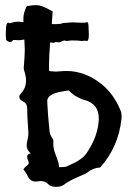

<svg xmlns="http://www.w3.org/2000/svg" viewBox="-20 -726 533 746"><path d="M363.8 -260.3V-266.6Q363.8 -324.2 305.2 -338.4L301.3 -339.4L297.9 -340.8Q268.6 -352.1 247.1 -374.5L236.3 -373L224.6 -371.1Q211.4 -369.1 201.7 -366.2Q165 -356 163.6 -335L164.1 -321.3L166.5 -282.2Q168 -259.3 169.9 -243.2L171.4 -230L172.4 -216.3Q174.8 -200.7 182.6 -190.4Q187.5 -183.6 187.5 -176.8V-174.3Q187 -170.4 187 -166Q187 -148.9 195.8 -125.5L200.2 -113.8L204.6 -101.6Q209 -87.4 210 -76.2L217.8 -76.7L226.6 -77.1Q236.8 -78.1 238.8 -79.1L260.7 -89.4Q273.4 -95.2 282.2 -100.6Q305.2 -114.3 316.4 -130.9Q359.9 -193.8 363.8 -260.3ZM174.8 -561Q170.4 -508.8 170.4 -470.2Q170.4 -459.5 170.9 -450.2L178.2 -449.2L184.6 -448.7L196.3 -447.8L210 -448.7L224.1 -449.7Q231 -450.2 238.3 -450.2Q311 -450.2 375.5 -398.4Q421.4 -361.3 448.2 -297.4Q452.6 -286.6 452.6 -273.9Q452.6 -269 452.1 -264.2Q439.9 -153.8 369.1 -75.2Q340.8 -73.7 318.4 -55.2Q314.9 -52.2 308.6 -49.3L297.9 -44.9L280.3 -37.1L263.2 -29.3Q242.7 -19.5 230.5 -9.8Q218.3 0 198.7 0H196.8Q176.8 -0.5 167.5 -10.3Q155.8 -22.5 138.7 -22.5Q133.8 -22.5 128.4 -21.5Q123.5 -20.5 119.1 -20.5Q97.7 -20.5 87.9 -41.5Q85.4 -47.4 80.1 -55.2L70.8 -68.4L74.2 -72.3L76.7 -75.2Q79.6 -78.6 82 -80.6Q91.8 -86.4 91.8 -94.2Q91.8 -97.7 89.8 -101.1Q85.4 -110.4 85.4 -116.7Q85.4 -127.9 99.1 -129.9Q85 -143.1 83.5 -158.2V-159.7Q83.5 -168.9 88.4 -189.9Q90.3 -197.8 90.3 -209.5Q90.3 -213.9 89.8 -218.8L87.9 -248L86.4 -272Q85.9 -281.2 85.9 -288.6V-301.3Q85.9 -323.2 72.3 -330.1Q54.7 -338.9 54.7 -349.6Q54.7 -355.5 61 -362.3Q81.1 -383.8 81.1 -413.1Q81.1 -431.6 73.2 -453.6Q72.3 -456.5 72.3 -460.9V-463.9L73.2 -474.1L75.2 -504.9Q76.2 -518.6 76.2 -528.8V-535.2L74.7 -571.8Q73.7 -571.8 72.8 -572.3Q60.5 -569.8 51.3 -569.8Q40 -569.8 31.2 -570.8Q25.9 -563 20 -563Q11.2 -563 3.9 -570.8Q3.4 -576.7 2.9 -582.5Q2.4 -588.4 2.4 -593.3L2.9 -606Q2.9 -637.7 12.2 -637.7Q14.2 -637.7 17.1 -635.7L36.6 -640.6Q41.5 -641.6 55.7 -641.6Q63 -640.1 70.8 -640.1H71.3L70.8 -647.9V-652.8Q70.8 -676.8 84 -702.1Q105 -706.1 119.1 -706.1Q127.4 -706.1 133.8 -704.6Q149.9 -701.2 184.6 -681.6L181.2 -634.3Q182.6 -633.8 184.1 -632.3H200.2Q204.1 -633.3 215.8 -633.3Q222.2 -636.7 228.5 -636.7L261.2 -639.2L293 -637.7L313 -638.2Q315.9 -640.1 317.4 -640.1Q324.2 -640.1 324.2 -620.1L325.2 -591.3Q325.2 -568.8 318.8 -566.9L308.1 -567.9Q303.7 -567.9 299.3 -566.9L296.4 -566.4Q293.9 -566.4 293 -567.4Q282.2 -568.8 256.8 -568.8L240.7 -566.9Q234.9 -566.9 230 -568.8Q220.2 -566.4 211.9 -561.5Q203.1 -561.5 196.3 -562.5Q190.9 -559.6 186.5 -559.6Q183.6 -559.6 181.2 -561Q180.7 -560.5 180.2 -560.5Z"/></svg>

Font: Kurland
Style: Regular
Weight: 400
Designer: GGBot
Version: 0.22